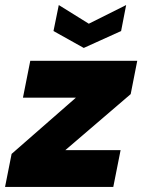

<svg xmlns="http://www.w3.org/2000/svg" viewBox="-37 -741 564 761"><path d="M481 -368 222 -146H441L412 0H-17L9 -131L264 -354H54L83 -500H507ZM463 -721 443 -618 295 -551 175 -618 196 -721 315 -647Z"/></svg>

Font: Albert Sans Black
Style: Italic
Weight: 900
Italic angle: -11.25°
Designer: Andreas Rasmussen
Foundry: a.Foundry
Version: Version 1.025